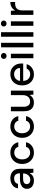

<svg xmlns="http://www.w3.org/2000/svg" viewBox="1730 -2494 775 4276"><g transform="rotate(-90 2118.0 -355.5)"><path d="M235 12Q173 12 132 -9Q91 -30 71 -65Q51 -100 51 -141Q51 -191 76.5 -226Q102 -261 150.5 -280Q199 -299 266 -299H397Q397 -343 384 -371.5Q371 -400 345 -414.5Q319 -429 281 -429Q236 -429 203 -407.5Q170 -386 163 -343H63Q69 -397 99.5 -434.5Q130 -472 178 -492.5Q226 -513 281 -513Q351 -513 399 -488Q447 -463 472 -417.5Q497 -372 497 -309V0H410L402 -85Q392 -65 376.5 -47Q361 -29 340.5 -16Q320 -3 293.5 4.5Q267 12 235 12ZM254 -69Q286 -69 312 -82Q338 -95 356.5 -117.5Q375 -140 384.5 -168Q394 -196 395 -227V-229H276Q233 -229 206 -218.5Q179 -208 167.5 -189.5Q156 -171 156 -148Q156 -124 167.5 -106Q179 -88 201 -78.5Q223 -69 254 -69Z M857 12Q784 12 727 -21Q670 -54 637.5 -113Q605 -172 605 -250Q605 -328 637.5 -387Q670 -446 727 -479.5Q784 -513 857 -513Q949 -513 1010.5 -465Q1072 -417 1089 -336H985Q976 -379 940 -403Q904 -427 856 -427Q816 -427 782 -407Q748 -387 727.5 -347.5Q707 -308 707 -250Q707 -207 719 -174Q731 -141 751.5 -118.5Q772 -96 799 -84.5Q826 -73 856 -73Q889 -73 915.5 -83.5Q942 -94 960.5 -114.5Q979 -135 985 -164H1089Q1073 -85 1010.5 -36.5Q948 12 857 12Z M1439 12Q1366 12 1309 -21Q1252 -54 1219.5 -113Q1187 -172 1187 -250Q1187 -328 1219.5 -387Q1252 -446 1309 -479.5Q1366 -513 1439 -513Q1531 -513 1592.5 -465Q1654 -417 1671 -336H1567Q1558 -379 1522 -403Q1486 -427 1438 -427Q1398 -427 1364 -407Q1330 -387 1309.5 -347.5Q1289 -308 1289 -250Q1289 -207 1301 -174Q1313 -141 1333.5 -118.5Q1354 -96 1381 -84.5Q1408 -73 1438 -73Q1471 -73 1497.5 -83.5Q1524 -94 1542.5 -114.5Q1561 -135 1567 -164H1671Q1655 -85 1592.5 -36.5Q1530 12 1439 12Z M1972 12Q1913 12 1869.5 -12Q1826 -36 1802.5 -85Q1779 -134 1779 -207V-501H1879V-217Q1879 -146 1909.5 -109.5Q1940 -73 1999 -73Q2039 -73 2070.5 -92Q2102 -111 2120 -147.5Q2138 -184 2138 -236V-501H2238V0H2149L2142 -86Q2119 -41 2074.5 -14.5Q2030 12 1972 12Z M2603 12Q2530 12 2474 -20.5Q2418 -53 2386.5 -112Q2355 -171 2355 -249Q2355 -328 2386 -387Q2417 -446 2473.5 -479.5Q2530 -513 2604 -513Q2678 -513 2731 -480Q2784 -447 2813 -393Q2842 -339 2842 -274Q2842 -264 2842 -252.5Q2842 -241 2841 -227H2428V-297H2742Q2740 -359 2700.5 -394.5Q2661 -430 2603 -430Q2563 -430 2528.5 -411.5Q2494 -393 2473.5 -358Q2453 -323 2453 -269V-241Q2453 -186 2473.5 -148Q2494 -110 2528 -90.5Q2562 -71 2602 -71Q2650 -71 2681.5 -92.5Q2713 -114 2728 -150H2828Q2815 -104 2784 -67.5Q2753 -31 2707.5 -9.5Q2662 12 2603 12Z M2960 0V-501H3060V0ZM3010 -597Q2982 -597 2963.5 -615Q2945 -633 2945 -661Q2945 -688 2963.5 -705.5Q2982 -723 3010 -723Q3038 -723 3057.5 -705.5Q3077 -688 3077 -661Q3077 -633 3057.5 -615Q3038 -597 3010 -597Z M3203 0V-720H3303V0Z M3439 0V-720H3539V0Z M3682 0V-501H3782V0ZM3732 -597Q3704 -597 3685.5 -615Q3667 -633 3667 -661Q3667 -688 3685.5 -705.5Q3704 -723 3732 -723Q3760 -723 3779.5 -705.5Q3799 -688 3799 -661Q3799 -633 3779.5 -615Q3760 -597 3732 -597Z M3925 0V-501H4015L4024 -406Q4041 -439 4067.5 -463Q4094 -487 4130 -500Q4166 -513 4212 -513V-407H4180Q4148 -407 4119.5 -399Q4091 -391 4070 -373.5Q4049 -356 4037 -325Q4025 -294 4025 -247V0Z"/></g></svg>

Font: DMSans_18ptMedium
Style: Regular
Weight: 500
Designer: Colophon Foundry, Jonny Pinhorn
Foundry: Colophon Foundry
Version: Version 4.004;gftools[0.9.30]